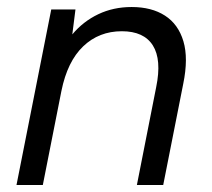

<svg xmlns="http://www.w3.org/2000/svg" viewBox="-20 -527 603 547"><path d="M126 -500H195L186 -429Q217 -466 260 -486.5Q303 -507 355 -507Q412 -507 450 -482.5Q488 -458 502.5 -409.5Q517 -361 502 -288L445 0H370L425 -279Q441 -357 415.5 -397.5Q390 -438 327 -438Q262 -438 217 -395Q172 -352 155 -268L102 0H27Z"/></svg>

Font: Albert Sans
Style: Italic
Weight: 400
Italic angle: -11.25°
Designer: Andreas Rasmussen
Foundry: a.Foundry
Version: Version 1.025